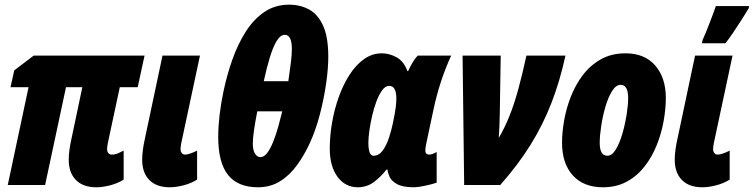

<svg xmlns="http://www.w3.org/2000/svg" viewBox="-20 -791 3223 821"><path d="M392.1 9.8Q335 9.8 304.4 -21.5Q273.9 -52.7 273.9 -107.9Q273.9 -127.9 277.1 -151.4Q280.3 -174.8 285.2 -195.8L332 -418H262.2L172.9 0H13.2L102.1 -418H24.9L41 -490.2L124 -553.2H598.1L568.8 -418H492.2L440.9 -178.2Q440.4 -172.9 439.2 -167Q438 -161.1 438 -152.8Q438 -143.6 443.1 -136.7Q448.2 -129.9 458 -129.9Q471.7 -129.9 484.9 -135.5Q498 -141.1 508.8 -147V-22.9Q481.9 -6.3 450 1.7Q418 9.8 392.1 9.8Z M706.1 9.8Q648.9 9.8 618.4 -21.5Q587.9 -52.7 587.9 -107.9Q587.9 -127.9 591.1 -151.4Q594.2 -174.8 599.1 -195.8L674.8 -553.2H835L754.9 -178.2Q754.4 -172.9 753.2 -167Q752 -161.1 752 -152.8Q752 -143.6 757.1 -136.7Q762.2 -129.9 772 -129.9Q780.8 -129.9 795.9 -135.3Q811 -140.6 822.8 -147V-22.9Q795.9 -6.3 763.9 1.7Q731.9 9.8 706.1 9.8Z M1083 9.8Q997.6 9.8 955.3 -42.7Q913.1 -95.2 913.1 -206.1Q913.1 -248 918.9 -298.8Q924.8 -349.6 936 -401.9Q950.7 -471.7 974.1 -537.6Q997.6 -603.5 1031.2 -656.2Q1064.9 -709 1110.8 -740Q1156.7 -771 1215.8 -771Q1263.7 -771 1301.5 -750.5Q1339.4 -730 1361.6 -681.2Q1383.8 -632.3 1383.8 -547.9Q1383.8 -498.5 1374.5 -433.6Q1365.2 -368.7 1347.9 -302.2Q1330.6 -235.8 1305.7 -181.2Q1281.7 -128.4 1250.2 -85Q1218.8 -41.5 1177.5 -15.9Q1136.2 9.8 1083 9.8ZM1107.9 -443.8H1212.9Q1219.7 -490.2 1223.9 -524.4Q1228 -558.6 1228 -581.1Q1228 -642.1 1197.8 -642.1Q1179.2 -642.1 1163.3 -616.2Q1147.5 -590.3 1133.8 -545.4Q1120.1 -500.5 1107.9 -443.8ZM1092.8 -119.1Q1109.4 -119.1 1123 -137.5Q1136.7 -155.8 1148.4 -185.3Q1160.2 -214.8 1169.7 -249Q1179.2 -283.2 1187 -314.9H1080.1Q1070.8 -267.1 1065.9 -232.7Q1061 -198.2 1061 -176.8Q1061 -148.4 1070.6 -133.8Q1080.1 -119.1 1092.8 -119.1Z M1509.8 9.8Q1456.5 9.8 1423.3 -34.9Q1390.1 -79.6 1390.1 -155.8Q1390.1 -209.5 1399.9 -266.4Q1409.7 -323.2 1428.5 -376Q1447.3 -428.7 1474.4 -470.9Q1501.5 -513.2 1536.4 -538.1Q1571.3 -563 1612.8 -563Q1645 -563 1676 -545.9Q1707 -528.8 1722.2 -486.8H1725.1Q1744.6 -530.3 1766.1 -553.2H1909.2Q1859.9 -445.8 1834 -324.2L1805.2 -189Q1802.7 -178.2 1800.8 -166.7Q1798.8 -155.3 1798.8 -148.9Q1798.8 -136.7 1803.7 -133.3Q1808.6 -129.9 1815.9 -129.9Q1820.3 -129.9 1828.4 -132.3Q1836.4 -134.8 1847.2 -141.1V-9.8Q1825.2 -2.4 1795.4 3.7Q1765.6 9.8 1750 9.8Q1701.7 9.8 1677.5 -3.9Q1653.3 -17.6 1645.5 -35.6Q1637.7 -53.7 1637.2 -65.9H1632.8Q1607.4 -33.7 1577.9 -12Q1548.3 9.8 1509.8 9.8ZM1577.1 -125Q1600.6 -125 1616.9 -147.9Q1633.3 -170.9 1643.8 -203.6Q1654.3 -236.3 1660.2 -265.1Q1669.9 -311.5 1672.4 -333.7Q1674.8 -356 1674.8 -370.1Q1674.8 -423.8 1644 -423.8Q1627.9 -423.8 1614.3 -405.3Q1600.6 -386.7 1589.6 -357.4Q1578.6 -328.1 1571 -294.9Q1563.5 -261.7 1559.3 -231.4Q1555.2 -201.2 1555.2 -181.2Q1555.2 -125 1577.1 -125Z M1964.8 0 1958 -553.2H2121.1L2117.2 -312Q2116.7 -285.2 2115.7 -256.6Q2114.7 -228 2112.8 -201.2Q2139.2 -246.6 2158.9 -296.1Q2178.7 -345.7 2195.8 -408Q2212.9 -470.2 2231 -553.2H2397.9Q2374.5 -445.3 2338.4 -351.8Q2302.2 -258.3 2248.8 -172.1Q2195.3 -85.9 2119.1 0Z M2558.1 9.8Q2475.6 9.8 2429.4 -41Q2383.3 -91.8 2383.3 -181.2Q2383.3 -224.6 2392.3 -276.1Q2401.4 -327.6 2421.1 -378.2Q2440.9 -428.7 2472.7 -470.5Q2504.4 -512.2 2549.6 -537.6Q2594.7 -563 2655.3 -563Q2736.3 -563 2781.7 -511Q2827.1 -459 2827.1 -372.1Q2827.1 -325.2 2817.6 -272.7Q2808.1 -220.2 2788.1 -170.2Q2768.1 -120.1 2736.3 -79.3Q2704.6 -38.6 2660.4 -14.4Q2616.2 9.8 2558.1 9.8ZM2577.1 -125Q2596.7 -125 2613 -151.6Q2629.4 -178.2 2641.1 -218.5Q2652.8 -258.8 2659.4 -300.5Q2666 -342.3 2666 -372.1Q2666 -428.2 2634.3 -428.2Q2613.8 -428.2 2597.2 -401.6Q2580.6 -375 2568.8 -334.7Q2557.1 -294.4 2550.8 -252.4Q2544.4 -210.4 2544.4 -180.2Q2544.4 -125 2577.1 -125Z M2983.4 9.8Q2926.3 9.8 2895.8 -21.5Q2865.2 -52.7 2865.2 -107.9Q2865.2 -127.9 2868.4 -151.4Q2871.6 -174.8 2876.5 -195.8L2952.1 -553.2H3112.3L3032.2 -178.2Q3031.7 -172.9 3030.5 -167Q3029.3 -161.1 3029.3 -152.8Q3029.3 -143.6 3034.4 -136.7Q3039.6 -129.9 3049.3 -129.9Q3058.1 -129.9 3073.2 -135.3Q3088.4 -140.6 3100.1 -147V-22.9Q3073.2 -6.3 3041.3 1.7Q3009.3 9.8 2983.4 9.8ZM2981.4 -606 2984.4 -620.1Q2989.3 -629.9 2997.3 -649.9Q3005.4 -669.9 3014.4 -693.1Q3023.4 -716.3 3030.8 -736.1Q3038.1 -755.9 3041 -765.1H3183.1L3181.2 -754.9Q3168.9 -734.4 3151.1 -706.5Q3133.3 -678.7 3115 -651.6Q3096.7 -624.5 3082 -606Z"/></svg>

Font: Open Sans Condensed ExtraBold
Style: Italic
Weight: 800
Width: 3
Italic angle: -12°
Designer: Monotype Design Team
Foundry: Monotype Imaging Inc.
Version: Version 3.003; ttfautohint (v1.8.4)